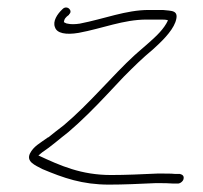

<svg xmlns="http://www.w3.org/2000/svg" viewBox="-20 -489 551 520"><path d="M129 -415C134 -399 158 -394 193 -400C258 -412 314 -436 377 -436H414C424 -436 429 -436 435 -434C424 -410 403 -391 384 -374L345 -340C284 -284 222 -208 153 -150C136 -137 122 -126 111 -117H110C88 -101 71 -93 61 -73C51 -51 74 -42 95 -31C152 -7 203 11 275 11C314 11 358 9 401 7C423 7 437 7 447 8H461C467 9 476 2 477 -4C479 -12 475 -16 467 -18H453C445 -19 430 -19 407 -19C364 -17 320 -15 281 -15C200 -15 144 -40 84 -68L95 -77C118 -92 139 -111 166 -132C199 -160 236 -197 267 -230L315 -281C344 -310 365 -331 394 -355C415 -374 445 -402 455 -429C467 -463 444 -459 421 -462H383C321 -462 263 -438 196 -425C183 -423 171 -423 163 -425C159 -425 156 -428 153 -429L154 -434C156 -442 166 -448 167 -449V-450C179 -460 161 -477 149 -464C135 -451 122 -431 129 -415ZM409 -24Z"/></svg>

Font: Stray Cat
Style: LtCnObl
Weight: 300
Version: Version 1.0